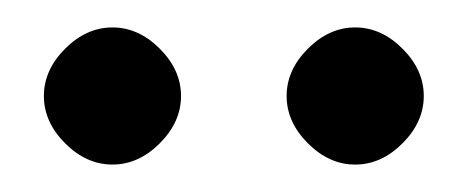

<svg xmlns="http://www.w3.org/2000/svg" viewBox="-20 -628 340 140"><path d="M12 -558Q12 -577 27.5 -592.5Q43 -608 62 -608Q81 -608 96.5 -592.5Q112 -577 112 -558Q112 -539 96.5 -523.5Q81 -508 62 -508Q43 -508 27.5 -523.5Q12 -539 12 -558ZM189 -558Q189 -577 204.5 -592.5Q220 -608 239 -608Q258 -608 273.5 -592.5Q289 -577 289 -558Q289 -539 273.5 -523.5Q258 -508 239 -508Q220 -508 204.5 -523.5Q189 -539 189 -558Z"/></svg>

Font: EB Garamond
Style: Regular
Weight: 400
Designer: Georg Duffner and Octavio Pardo
Foundry: Georg Duffner
Version: Version 1.000; ttfautohint (v1.6)